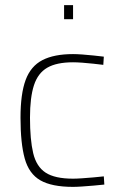

<svg xmlns="http://www.w3.org/2000/svg" viewBox="-20 -720 469 749"><path d="M265 9Q182 9 137.5 -16.5Q93 -42 76.5 -101.5Q60 -161 60 -261Q60 -354 80 -408Q100 -462 145.5 -485.5Q191 -509 265 -509Q279 -509 300.5 -507.5Q322 -506 345 -503.5Q368 -501 385 -499L383 -467Q366 -469 344 -471.5Q322 -474 300.5 -475.5Q279 -477 265 -477Q201 -477 164.5 -456Q128 -435 112.5 -387.5Q97 -340 97 -261Q97 -175 109.5 -122.5Q122 -70 158 -46.5Q194 -23 265 -23Q279 -23 300.5 -24.5Q322 -26 345 -28Q368 -30 385 -32L387 0Q369 2 346 4Q323 6 301 7.5Q279 9 265 9ZM230 -645V-700H265V-645Z"/></svg>

Font: Cairo Play ExtraLight
Style: Regular
Weight: 250
Version: Version 3.119